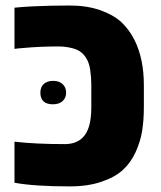

<svg xmlns="http://www.w3.org/2000/svg" viewBox="-20 -662 579 692"><path d="M231.4 9.8Q103.5 9.8 32.2 -3.4V-151.4Q107.9 -142.6 213.4 -142.6Q253.4 -142.6 276.9 -165Q293 -180.2 301.3 -208Q309.1 -235.8 309.1 -275.9V-356.9Q309.1 -383.8 304.9 -411.4Q300.8 -439 288.1 -456.5Q272.9 -479 246.1 -486.8Q219.2 -494.6 190.4 -494.6Q158.7 -494.6 125 -493.2Q91.3 -491.7 55.7 -488.3Q49.8 -487.8 43.9 -487.3Q38.1 -486.8 32.2 -485.8V-634.3Q47.9 -635.7 65.2 -637.2Q82.5 -638.7 100.6 -639.2Q160.2 -642.1 231.4 -642.1Q292 -642.1 339.1 -626Q386.2 -609.9 416 -583.5Q445.3 -556.2 464.4 -518.6Q498.5 -450.7 498.5 -356V-275.9Q498.5 -229 492.4 -190.7Q486.3 -152.3 468.8 -113.8Q451.2 -75.2 422.4 -49.1Q393.6 -22.9 345.2 -6.8Q296.9 9.8 231.4 9.8ZM170.9 -286.1Q125.5 -286.1 125.5 -328.1Q125.5 -348.1 137.9 -359.4Q150.4 -370.6 171.4 -370.6Q192.9 -370.6 205.6 -358.9Q218.3 -347.2 218.3 -328.1Q218.3 -309.1 205.6 -297.6Q192.9 -286.1 170.9 -286.1Z"/></svg>

Font: Open Sans ExtraBold
Style: Regular
Weight: 800
Designer: Monotype Design Team
Foundry: Monotype Imaging Inc.
Version: Version 3.003; ttfautohint (v1.8.4)